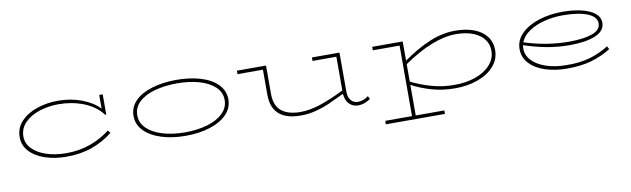

<svg xmlns="http://www.w3.org/2000/svg" viewBox="-43 -974 5521 1681"><g transform="rotate(-10 2717.5 -133.0)"><path d="M895 -127Q812 -61 710.5 -24.5Q609 12 482 12Q378 12 292 -17Q206 -46 156 -100Q106 -154 106 -227Q106 -309 161 -367Q216 -425 304 -454.5Q392 -484 490 -484Q604 -484 701.5 -447Q799 -410 856 -350V-471H887V-292L879 -290Q816 -372 712 -412.5Q608 -453 492 -453Q401 -453 320 -427Q239 -401 189 -349.5Q139 -298 139 -227Q139 -166 184.5 -118.5Q230 -71 309 -45Q388 -19 486 -19Q601 -19 699.5 -54.5Q798 -90 876 -151Z M1120 -237Q1120 -315 1175 -370.5Q1230 -426 1325.5 -454.5Q1421 -483 1541 -484Q1661 -484 1756.5 -455.5Q1852 -427 1907.5 -371Q1963 -315 1963 -237Q1963 -160 1907.5 -103.5Q1852 -47 1756 -17Q1660 13 1541 13Q1423 13 1327 -17Q1231 -47 1175.5 -103.5Q1120 -160 1120 -237ZM1930 -237Q1930 -305 1879.5 -353.5Q1829 -402 1741 -427.5Q1653 -453 1541 -453Q1429 -452 1341 -427Q1253 -402 1203 -353.5Q1153 -305 1153 -237Q1153 -170 1203.5 -120.5Q1254 -71 1342 -44.5Q1430 -18 1541 -18Q1652 -18 1740.5 -44.5Q1829 -71 1879.5 -120.5Q1930 -170 1930 -237Z M3184 -25Q3129 13 3074 13Q3026 13 2994.5 -20Q2963 -53 2959 -110Q2867 -66 2814.5 -43Q2762 -20 2697 -3.5Q2632 13 2565 13Q2306 13 2306 -218V-440H2080V-471H2339V-218Q2339 -116 2396.5 -67.5Q2454 -19 2565 -18Q2651 -18 2747.5 -50.5Q2844 -83 2959 -140V-440H2747V-471H2992V-124Q2992 -72 3016.5 -45Q3041 -18 3076 -18Q3125 -18 3171 -52Z M4338 -257Q4338 -175 4283.5 -113.5Q4229 -52 4137.5 -19.5Q4046 13 3937 13Q3827 13 3730.5 -14.5Q3634 -42 3554 -85V187H3808V218H3283V187H3521V-440H3283V-471H3554V-300Q3676 -387 3791 -435.5Q3906 -484 4023 -484Q4117 -484 4188.5 -457Q4260 -430 4299 -378.5Q4338 -327 4338 -257ZM4305 -257Q4305 -315 4271 -359.5Q4237 -404 4173.5 -428.5Q4110 -453 4023 -453Q3822 -453 3554 -269V-114Q3640 -71 3738.5 -43.5Q3837 -16 3937 -18Q4037 -17 4121.5 -46.5Q4206 -76 4255.5 -131Q4305 -186 4305 -257Z M5323 -91Q5241 -40 5149.5 -13.5Q5058 13 4932 13Q4825 13 4738 -15.5Q4651 -44 4600.5 -98.5Q4550 -153 4550 -226Q4550 -306 4610 -364.5Q4670 -423 4767 -453.5Q4864 -484 4972 -484Q5071 -484 5146.5 -465.5Q5222 -447 5263 -412.5Q5304 -378 5304 -330Q5304 -256 5218 -220.5Q5132 -185 4990 -185Q4887 -185 4788.5 -203Q4690 -221 4586 -256Q4583 -241 4583 -226Q4583 -165 4628 -118Q4673 -71 4752.5 -44.5Q4832 -18 4932 -18Q5048 -16 5138.5 -42Q5229 -68 5308 -118ZM4593 -280Q4791 -216 4990 -216Q5118 -216 5194.5 -243Q5271 -270 5271 -330Q5271 -388 5191.5 -420.5Q5112 -453 4972 -453Q4886 -453 4806.5 -432.5Q4727 -412 4670 -373Q4613 -334 4593 -280Z"/></g></svg>

Font: BioRhyme Expanded ExtraLight
Style: Regular
Weight: 275
Width: 7
Designer: Aoife Mooney
Foundry: Aoife Mooney Type
Version: Version 1.000